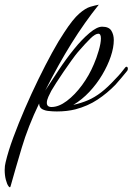

<svg xmlns="http://www.w3.org/2000/svg" viewBox="-143 -448 566 820"><path d="M-98 348Q-100 356 -106.5 347.5Q-113 339 -118 320Q-123 301 -123 278Q-123 260 -119 245Q-108 198 -86 138.5Q-64 79 -36.5 15.5Q-9 -48 21 -109.5Q51 -171 79.5 -223Q108 -275 131 -309Q168 -366 195 -389.5Q222 -413 242.5 -419Q263 -425 279 -428Q218 -352 162.5 -263Q107 -174 50 -61Q76 -101 107.5 -148.5Q139 -196 173 -238Q206 -279 238.5 -306.5Q271 -334 293 -334Q322 -334 332.5 -317Q343 -300 343 -277Q343 -245 330 -206.5Q317 -168 293.5 -128.5Q270 -89 238.5 -55.5Q207 -22 170 0Q205 -8 233 -20Q261 -32 289 -53.5Q317 -75 350 -111Q361 -122 372.5 -135.5Q384 -149 392 -160Q395 -163 397 -163Q403 -163 403 -154Q403 -148 399 -144Q389 -131 375.5 -115.5Q362 -100 350 -86Q315 -50 273.5 -22.5Q232 5 179 19Q143 28 100 28Q91 28 82 27.5Q73 27 65 26Q51 25 38 18.5Q25 12 24 -6Q-23 92 -50 182.5Q-77 273 -98 348ZM77 9Q108 9 142.5 -17Q177 -43 207.5 -84.5Q238 -126 258 -174Q269 -199 278.5 -231.5Q288 -264 288 -284Q288 -304 277 -304Q264 -304 243.5 -284Q223 -264 190 -226Q179 -213 162.5 -190Q146 -167 128.5 -141.5Q111 -116 97 -94Q83 -72 76 -60Q70 -49 63.5 -34.5Q57 -20 57 -9Q57 9 77 9Z"/></svg>

Font: Birthstone
Style: Regular
Weight: 400
Designer: Robert E. Leuschke
Foundry: Robert E. Leuschke
Version: Version 1.013; ttfautohint (v1.8.3)